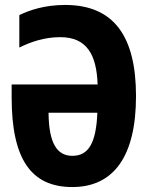

<svg xmlns="http://www.w3.org/2000/svg" viewBox="-20 -745 603 775"><path d="M272 10C438 10 529 -113 529 -357C529 -598 440 -725 243 -725C160 -725 99 -704 58 -684V-553C102 -575 158 -595 223 -595C330 -595 370 -525 374 -404H27V-352C27 -102 106 10 272 10ZM272 -116C210 -116 177 -167 176 -290H373C368 -165 336 -116 272 -116Z"/></svg>

Font: Noto Sans Mono SemiCondensed ExtraBold
Style: Regular
Weight: 800
Width: 4
Designer: Monotype Design Team
Foundry: Monotype Imaging Inc.
Version: Version 2.014